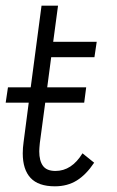

<svg xmlns="http://www.w3.org/2000/svg" viewBox="-46 -645 411 675"><path d="M285 -73Q257 -31 224 -10.5Q191 10 147 10Q89 10 61.5 -19.5Q34 -49 34 -106Q34 -125 37 -146L55 -284H-26L-18 -338H62L100 -625H158L141 -498H294L286 -444H134L120 -338H257L250 -284H113L94 -142Q92 -122 92 -113Q92 -80 105 -62Q118 -44 149 -44Q206 -44 244 -106Z"/></svg>

Font: Bellota
Style: Italic
Weight: 400
Italic angle: -7.5°
Designer: Kemie Guaida
Foundry: Kemie Guaida
Version: Version 4.001